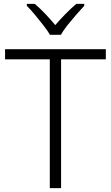

<svg xmlns="http://www.w3.org/2000/svg" viewBox="-20 -967 571 987"><path d="M294 0H236V-662H6V-714H524V-662H294ZM237 -788Q224 -810 203 -837Q182 -864 159.5 -891Q137 -918 118 -937V-947H159Q186 -924 213.5 -895Q241 -866 264 -838Q288 -866 316.5 -895Q345 -924 372 -947H413V-937Q395 -918 371.5 -891Q348 -864 326.5 -837Q305 -810 293 -788Z"/></svg>

Font: Noto Sans Devanagari Light
Style: Regular
Weight: 300
Version: Version 2.003